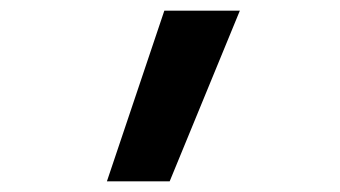

<svg xmlns="http://www.w3.org/2000/svg" viewBox="-20 -792 640 361"><path d="M181 -451 289 -772H431L299 -451Z"/></svg>

Font: Iosevka Curly Extended
Style: Bold
Weight: 700
Width: 7
Monospace: yes
Designer: Belleve Invis
Foundry: Belleve Invis
Version: Version 11.1.0; ttfautohint (v1.8.3)